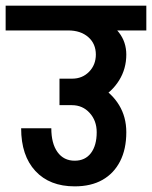

<svg xmlns="http://www.w3.org/2000/svg" viewBox="-45 -665 539 681"><path d="M295 -471Q295 -510 268 -533.5Q241 -557 197 -557V-620Q259 -620 305 -601.5Q351 -583 377 -549.5Q403 -516 403 -471ZM-25 -557V-645H474V-557ZM298 -196Q298 -237 273 -264.5Q248 -292 210 -292V-383Q265 -383 308.5 -358.5Q352 -334 377.5 -292Q403 -250 403 -196ZM220 -4Q131 -4 80.5 -58.5Q30 -113 30 -210H137Q137 -156 159 -125.5Q181 -95 220 -95ZM220 -4V-95Q257 -95 277.5 -122Q298 -149 298 -196H403Q403 -136 381 -93Q359 -50 318.5 -27Q278 -4 220 -4ZM166 -292V-386H212V-292ZM211 -292V-386Q247 -386 271 -410.5Q295 -435 295 -472H403Q403 -421 377.5 -380Q352 -339 309 -315.5Q266 -292 211 -292Z"/></svg>

Font: Akshar Light Medium
Style: Regular
Weight: 500
Version: Version 1.100